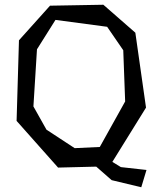

<svg xmlns="http://www.w3.org/2000/svg" viewBox="-20 -720 668 810"><path d="M295 -95 401 -100 508 -292 500 -508 432 -607 214 -636 136 -512 121 -271 176 -173ZM598 -3 576 70 451 40 386 -17 225 -13 50 -210 60 -550 191 -696 416 -700 551 -582 596 -266 454 -37 490 -15Z"/></svg>

Font: Underdog
Style: Regular
Weight: 400
Designer: Sergey Steblina
Foundry: Sergey Steblina, Jovanny Lemonad
Version: Version 1.001; ttfautohint (v0.9)